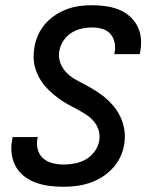

<svg xmlns="http://www.w3.org/2000/svg" viewBox="-20 -702 590 734"><path d="M222 12Q194 12 167.5 8.5Q141 5 116.5 -4Q92 -13 72 -28.5Q52 -44 40 -66Q28 -88 24.5 -115Q21 -142 27 -169L28 -178H125Q125 -177 124.5 -175.5Q124 -174 123 -173Q119 -151 124.5 -130.5Q130 -110 144.5 -97Q159 -84 180 -78.5Q201 -73 222 -73Q243 -73 265 -77Q287 -81 307 -92Q327 -103 341 -122Q355 -141 359 -162Q363 -183 357.5 -202.5Q352 -222 339.5 -237Q327 -252 310.5 -263Q294 -274 277 -283Q260 -292 242.5 -301.5Q225 -311 209.5 -322Q194 -333 179 -346Q164 -359 151.5 -373.5Q139 -388 129.5 -405.5Q120 -423 114.5 -442Q109 -461 108.5 -482Q108 -503 112 -524Q116 -547 126.5 -570Q137 -593 154 -612Q171 -631 192.5 -645Q214 -659 237.5 -667.5Q261 -676 284.5 -679Q308 -682 331 -682Q358 -682 383.5 -678.5Q409 -675 432.5 -666Q456 -657 474.5 -641Q493 -625 504.5 -603.5Q516 -582 518.5 -556.5Q521 -531 516 -504L514 -495H417L418 -500Q422 -520 418 -539.5Q414 -559 402 -572.5Q390 -586 371 -591.5Q352 -597 332 -597Q312 -597 291.5 -592.5Q271 -588 253 -576.5Q235 -565 223 -547Q211 -529 207 -509Q202 -483 211 -460.5Q220 -438 236.5 -422Q253 -406 274 -395Q295 -384 316 -372.5Q337 -361 356.5 -348Q376 -335 393 -319Q410 -303 423.5 -284Q437 -265 445.5 -243Q454 -221 456.5 -196.5Q459 -172 454 -146Q450 -122 438.5 -99Q427 -76 408.5 -56.5Q390 -37 367.5 -23.5Q345 -10 320.5 -2Q296 6 271 9Q246 12 222 12Z"/></svg>

Font: Lode Dark Term
Style: Bold Italic
Weight: 700
Italic angle: -11°
Monospace: yes
Designer: Belleve Invis
Foundry: Belleve Invis
Version: Version 29.2.0